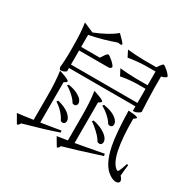

<svg xmlns="http://www.w3.org/2000/svg" viewBox="-192 -1065 1383 1356"><g transform="rotate(30 500.0 -387.5)"><path d="M905 75C937 78 955 55 920 20L924 -25L929 -70L918 -74C908 -43 900 -20 893 -7C889 2 883 3 875 -2C822 -39 796 -162 796 -372L809 -382C818 -388 818 -393 811 -396C801 -401 777 -404 739 -406C742 -285 749 -193 761 -132C780 -36 813 27 861 57C876 67 891 73 905 75ZM105 74C115 71 122 63 127 52C242 20 334 -8 402 -32L399 -47C384 -44 363 -41 334 -36C292 -29 261 -24 241 -21V-350L256 -359C265 -365 265 -371 258 -376C247 -384 221 -395 179 -408C187 -355 191 -289 191 -209V-14C137 -6 95 0 64 3ZM430 73C439 71 446 64 450 51C524 30 611 4 711 -29C728 -34 741 -38 749 -41L746 -58C712 -51 662 -42 596 -30C563 -24 538 -20 523 -17V-348L538 -357C547 -363 547 -369 540 -374C529 -382 503 -393 460 -406C469 -354 473 -287 473 -205V-9C452 -6 426 -2 395 3C392 4 390 4 389 4ZM360 -104C384 -89 405 -107 398 -135C393 -150 382 -165 364 -179C342 -196 312 -209 274 -218L265 -208C284 -195 303 -180 321 -161C340 -140 353 -121 360 -104ZM659 -105C684 -90 705 -109 696 -138C691 -154 678 -169 658 -183C634 -200 602 -213 561 -222L552 -211C573 -198 593 -181 613 -162C635 -141 650 -122 659 -105ZM662 -251C687 -238 706 -255 698 -282C693 -297 681 -310 662 -323C639 -338 608 -348 569 -354L560 -344C580 -333 600 -319 619 -302C640 -283 654 -266 662 -251ZM370 -253C394 -240 413 -258 406 -283C401 -298 390 -311 371 -322C349 -337 319 -347 282 -353L273 -343C292 -333 311 -319 329 -302C348 -285 362 -268 370 -253ZM179 -412C191 -412 202 -415 211 -420C218 -423 223 -427 224 -431V-456H766V-419H773C789 -419 816 -432 824 -444C821 -488 819 -551 817 -632V-729C836 -733 849 -739 858 -748C858 -763 805 -811 792 -811C788 -811 782 -806 775 -796C773 -793 771 -791 770 -790L756 -769H653C601 -770 557 -773 520 -777L546 -726C595 -735 643 -739 688 -740H766V-628H672C620 -629 576 -632 539 -636L566 -585C611 -594 655 -598 696 -599H766V-484H224V-599H462C475 -599 483 -604 486 -614C486 -629 430 -678 417 -678C413 -678 407 -672 398 -661C396 -658 394 -655 393 -653L376 -628H224V-726C299 -741 369 -761 433 -784L454 -782C465 -781 469 -784 465 -793C459 -803 441 -822 412 -850C372 -816 315 -785 242 -756L161 -791C169 -740 173 -676 173 -599V-536C172 -493 170 -459 167 -432C167 -423 174 -412 179 -412Z"/></g></svg>

Font: AllPunType Light
Style: Regular
Weight: 300
Version: 1.0